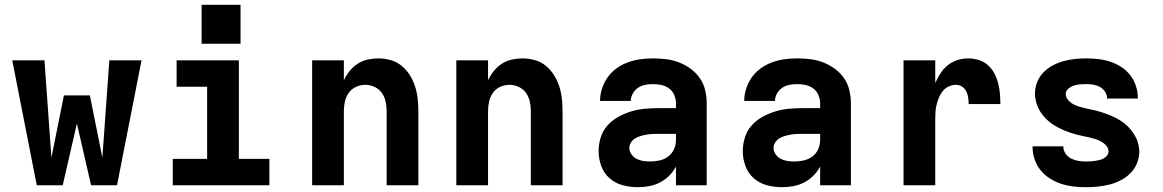

<svg xmlns="http://www.w3.org/2000/svg" viewBox="-20 -771 4840 799"><path d="M133 0 31 -520H165L194 -115L246 -374H354L406 -115L435 -520H569L467 0H359L300 -257L241 0Z M699 0V-110H842V-410H715V-520H974V-110H1101V0ZM819 -589V-751H981V-589Z M1279 0V-520H1411V-437Q1421 -458 1435 -475.5Q1449 -493 1468 -505.5Q1487 -518 1509.5 -523Q1532 -528 1554 -528Q1580 -528 1605.5 -521Q1631 -514 1651 -497.5Q1671 -481 1685 -459Q1699 -437 1707 -412.5Q1715 -388 1718 -362Q1721 -336 1721 -310V0H1589V-310Q1589 -330 1584.5 -349.5Q1580 -369 1568.5 -385Q1557 -401 1538.5 -409.5Q1520 -418 1500 -418Q1480 -418 1461.5 -409.5Q1443 -401 1431.5 -385Q1420 -369 1415.5 -349.5Q1411 -330 1411 -310V0Z M1879 0V-520H2011V-437Q2021 -458 2035 -475.5Q2049 -493 2068 -505.5Q2087 -518 2109.5 -523Q2132 -528 2154 -528Q2180 -528 2205.5 -521Q2231 -514 2251 -497.5Q2271 -481 2285 -459Q2299 -437 2307 -412.5Q2315 -388 2318 -362Q2321 -336 2321 -310V0H2189V-310Q2189 -330 2184.5 -349.5Q2180 -369 2168.5 -385Q2157 -401 2138.5 -409.5Q2120 -418 2100 -418Q2080 -418 2061.5 -409.5Q2043 -401 2031.5 -385Q2020 -369 2015.5 -349.5Q2011 -330 2011 -310V0Z M2635 8Q2603 8 2572 0Q2541 -8 2517 -29Q2493 -50 2482 -80.5Q2471 -111 2471 -142Q2471 -171 2480 -199.5Q2489 -228 2508.5 -249.5Q2528 -271 2553.5 -285Q2579 -299 2607 -307.5Q2635 -316 2664 -318.5Q2693 -321 2722 -321H2793V-341Q2793 -358 2786 -375Q2779 -392 2765 -402.5Q2751 -413 2733.5 -417Q2716 -421 2698 -421Q2682 -421 2665.5 -418Q2649 -415 2635.5 -406Q2622 -397 2613.5 -382Q2605 -367 2605 -351H2477Q2477 -377 2485.5 -403Q2494 -429 2509.5 -450.5Q2525 -472 2547 -487.5Q2569 -503 2594 -512Q2619 -521 2645.5 -524.5Q2672 -528 2698 -528Q2726 -528 2753.5 -524.5Q2781 -521 2806.5 -511Q2832 -501 2854.5 -484.5Q2877 -468 2892.5 -445.5Q2908 -423 2914.5 -395.5Q2921 -368 2921 -341V0H2793V-78Q2782 -57 2765 -40Q2748 -23 2727 -12Q2706 -1 2682.5 3.5Q2659 8 2635 8ZM2686 -99Q2706 -99 2725.5 -103.5Q2745 -108 2761 -120Q2777 -132 2785 -150.5Q2793 -169 2793 -189V-214H2722Q2710 -214 2697 -213.5Q2684 -213 2672 -211Q2660 -209 2647.5 -205.5Q2635 -202 2624.5 -196Q2614 -190 2606.5 -179Q2599 -168 2599 -156Q2599 -141 2608 -128.5Q2617 -116 2630 -109.5Q2643 -103 2657.5 -101Q2672 -99 2686 -99Z M3235 8Q3203 8 3172 0Q3141 -8 3117 -29Q3093 -50 3082 -80.5Q3071 -111 3071 -142Q3071 -171 3080 -199.5Q3089 -228 3108.5 -249.5Q3128 -271 3153.5 -285Q3179 -299 3207 -307.5Q3235 -316 3264 -318.5Q3293 -321 3322 -321H3393V-341Q3393 -358 3386 -375Q3379 -392 3365 -402.5Q3351 -413 3333.5 -417Q3316 -421 3298 -421Q3282 -421 3265.5 -418Q3249 -415 3235.5 -406Q3222 -397 3213.5 -382Q3205 -367 3205 -351H3077Q3077 -377 3085.5 -403Q3094 -429 3109.5 -450.5Q3125 -472 3147 -487.5Q3169 -503 3194 -512Q3219 -521 3245.5 -524.5Q3272 -528 3298 -528Q3326 -528 3353.5 -524.5Q3381 -521 3406.5 -511Q3432 -501 3454.5 -484.5Q3477 -468 3492.5 -445.5Q3508 -423 3514.5 -395.5Q3521 -368 3521 -341V0H3393V-78Q3382 -57 3365 -40Q3348 -23 3327 -12Q3306 -1 3282.5 3.5Q3259 8 3235 8ZM3286 -99Q3306 -99 3325.5 -103.5Q3345 -108 3361 -120Q3377 -132 3385 -150.5Q3393 -169 3393 -189V-214H3322Q3310 -214 3297 -213.5Q3284 -213 3272 -211Q3260 -209 3247.5 -205.5Q3235 -202 3224.5 -196Q3214 -190 3206.5 -179Q3199 -168 3199 -156Q3199 -141 3208 -128.5Q3217 -116 3230 -109.5Q3243 -103 3257.5 -101Q3272 -99 3286 -99Z M3740 0V-520H3872V-425Q3881 -446 3893.5 -465.5Q3906 -485 3924 -499.5Q3942 -514 3964 -521Q3986 -528 4009 -528Q4031 -528 4052.5 -521.5Q4074 -515 4090.5 -500.5Q4107 -486 4117.5 -466.5Q4128 -447 4133.5 -425.5Q4139 -404 4141 -382Q4143 -360 4143 -338H4011Q4011 -352 4009 -365.5Q4007 -379 4001 -391Q3995 -403 3983.5 -410.5Q3972 -418 3958 -418Q3943 -418 3928.5 -411.5Q3914 -405 3904 -393Q3894 -381 3888 -366.5Q3882 -352 3878 -337Q3874 -322 3873 -306.5Q3872 -291 3872 -276V0Z M4499 8Q4473 8 4447 5Q4421 2 4396.5 -6Q4372 -14 4349.5 -28Q4327 -42 4310.5 -62.5Q4294 -83 4285.5 -108Q4277 -133 4277 -159Q4277 -159 4277 -160Q4277 -161 4277 -162H4405Q4405 -161 4405 -161Q4405 -161 4405 -161Q4405 -145 4414.5 -131.5Q4424 -118 4438 -111Q4452 -104 4467.5 -101.5Q4483 -99 4499 -99Q4508 -99 4517.5 -99.5Q4527 -100 4536.5 -101.5Q4546 -103 4555 -105Q4564 -107 4572.5 -111.5Q4581 -116 4587 -123.5Q4593 -131 4593 -141Q4593 -154 4584 -164.5Q4575 -175 4563.5 -181.5Q4552 -188 4539.5 -192Q4527 -196 4514 -199Q4501 -202 4488 -204.5Q4475 -207 4462 -210.5Q4449 -214 4436.5 -218Q4424 -222 4412 -227Q4400 -232 4388 -238Q4376 -244 4365 -251Q4354 -258 4344 -266.5Q4334 -275 4325 -285Q4316 -295 4309 -306.5Q4302 -318 4297 -330.5Q4292 -343 4289.5 -356Q4287 -369 4287 -382Q4287 -406 4296 -429Q4305 -452 4322 -469.5Q4339 -487 4360.5 -498.5Q4382 -510 4405.5 -516.5Q4429 -523 4453 -525.5Q4477 -528 4501 -528Q4526 -528 4551.5 -525Q4577 -522 4601 -514Q4625 -506 4646.5 -492Q4668 -478 4683.5 -458Q4699 -438 4707 -413.5Q4715 -389 4715 -364Q4715 -363 4715 -362.5Q4715 -362 4715 -361H4587Q4587 -361 4587 -361.5Q4587 -362 4587 -362Q4587 -377 4578.5 -389.5Q4570 -402 4557.5 -409Q4545 -416 4530.5 -418.5Q4516 -421 4501 -421Q4488 -421 4475 -420Q4462 -419 4449.5 -415Q4437 -411 4426 -402Q4415 -393 4415 -380Q4415 -367 4424 -356Q4433 -345 4444.5 -338.5Q4456 -332 4468.5 -328Q4481 -324 4494 -321Q4507 -318 4520 -315.5Q4533 -313 4545.5 -309.5Q4558 -306 4570.5 -302Q4583 -298 4595.5 -293Q4608 -288 4620 -282Q4632 -276 4643 -269Q4654 -262 4664 -253.5Q4674 -245 4682.5 -235Q4691 -225 4698.5 -213.5Q4706 -202 4711 -190Q4716 -178 4718.5 -165Q4721 -152 4721 -138Q4721 -114 4711 -90.5Q4701 -67 4683.5 -49.5Q4666 -32 4643.5 -20.5Q4621 -9 4597 -3Q4573 3 4548.5 5.5Q4524 8 4499 8Z"/></svg>

Font: Iosevka SS04 XBd Ex
Style: Regular
Weight: 800
Width: 7
Monospace: yes
Designer: Belleve Invis
Foundry: Belleve Invis
Version: Version 19.0.0; ttfautohint (v1.8.4)